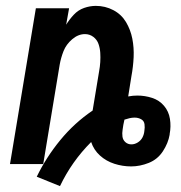

<svg xmlns="http://www.w3.org/2000/svg" viewBox="-20 -558 616 653"><path d="M184 75Q224 -9 290 -75Q299 -48 320 -29Q341 -10 369 -1Q397 8 426 8Q456 8 486 -4Q516 -16 534 -43.5Q552 -71 557 -100V-102Q562 -128 558 -153.5Q554 -179 538 -198Q522 -217 497.5 -225Q473 -233 447 -233Q432 -233 416 -230L427 -299Q433 -331 434.5 -363.5Q436 -396 430 -426.5Q424 -457 408.5 -483Q393 -509 365.5 -523.5Q338 -538 306 -538Q286 -538 266 -531Q246 -524 231 -508Q216 -492 205 -474L215 -530H102L14 0H127L183 -338Q187 -361 196 -384Q205 -407 225.5 -424.5Q246 -442 269 -442Q285 -442 297.5 -432.5Q310 -423 315 -408.5Q320 -394 321 -378.5Q322 -363 321 -347Q320 -331 317 -315L295 -182Q233 -140 185 -81.5Q137 -23 105 43ZM427 -67Q415 -67 406.5 -74.5Q398 -82 396.5 -93.5Q395 -105 397 -117Q398 -125 399.5 -133.5Q401 -142 403 -150V-151Q412 -154 420.5 -156Q429 -158 438 -158Q450 -158 460 -152.5Q470 -147 471.5 -135.5Q473 -124 471 -113Q470 -101 464.5 -90.5Q459 -80 448.5 -73.5Q438 -67 427 -67Z"/></svg>

Font: Iosevka Sparkle Semibold
Style: Italic
Weight: 600
Italic angle: -9°
Designer: Belleve Invis
Foundry: Belleve Invis
Version: Version 4.5.0; ttfautohint (v1.8.3)